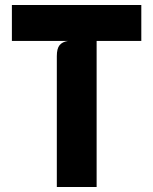

<svg xmlns="http://www.w3.org/2000/svg" viewBox="-20 -747 612 767"><path d="M207 0V-523Q207 -553 218 -566.5Q229 -580 251.5 -583.5H27.5V-727H544.5V-583.5H366V0Z"/></svg>

Font: Spline Sans
Style: Bold
Weight: 700
Designer: Eben Sorkin, Mirko Velimirovic
Foundry: Sorkin Type
Version: Version 1.000; ttfautohint (v1.8.3)